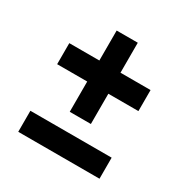

<svg xmlns="http://www.w3.org/2000/svg" viewBox="-141 -710 813 838"><g transform="rotate(30 265.0 -291.0)"><path d="M211.5 -180.5V-333H60V-439H211.5V-590H318V-439H469.5V-333H318V-180.5ZM60.5 7.5V-98.5H470V7.5Z"/></g></svg>

Font: Besley* Narrow Fatface
Style: Regular
Weight: 900
Width: 4
Designer: Owen Earl
Foundry: indestructible type*
Version: Version 3.000; ttfautohint (v1.8.3)